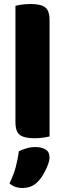

<svg xmlns="http://www.w3.org/2000/svg" viewBox="-20 -681 324 957"><path d="M151 8Q101 8 79 -8.5Q57 -25 57 -72V-652Q68 -655 88.5 -658Q109 -661 133 -661Q183 -661 205 -644.5Q227 -628 227 -581V-1Q216 2 195.5 5Q175 8 151 8ZM170 223Q153 241 133.5 248.5Q114 256 91 256Q53 256 27 233Q48 191 58.5 151.5Q69 112 74 73Q90 65 111.5 58.5Q133 52 155 52Q187 52 207 64Q227 76 227 104Q227 116 221.5 132.5Q216 149 208 165.5Q200 182 190 197.5Q180 213 170 223Z"/></svg>

Font: Baloo Tammudu 2 ExtraBold
Style: Regular
Weight: 800
Designer: Maithili Shingre, Omkar Shende and Ek Type
Foundry: Ek Type
Version: Version 1.640;hotconv 1.0.111;makeotfexe 2.5.65597; ttfautoh